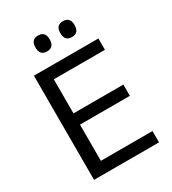

<svg xmlns="http://www.w3.org/2000/svg" viewBox="-196 -917 914 1020"><g transform="rotate(-30 261.5 -406.5)"><path d="M157.5 0H75.5V-639H157.5ZM474 0H100V-69.5H474ZM463.5 -291.5H122.5V-360.5H463.5ZM471 -569.5H99.5V-639H471ZM201 -715.5Q179 -715.5 168.2 -727.8Q157.5 -740 157.5 -763V-766.5Q157.5 -788.5 168.2 -800.8Q179 -813 201 -813Q223 -813 233.8 -800.8Q244.5 -788.5 244.5 -766.5V-763Q244.5 -740 233.8 -727.8Q223 -715.5 201 -715.5ZM353.5 -715.5Q331.5 -715.5 320.8 -727.8Q310 -740 310 -763V-766.5Q310 -788.5 320.8 -800.8Q331.5 -813 353.5 -813Q375.5 -813 386.2 -800.8Q397 -788.5 397 -766.5V-763Q397 -740 386.2 -727.8Q375.5 -715.5 353.5 -715.5Z"/></g></svg>

Font: Anek Devanagari Medium
Style: Regular
Weight: 400
Version: Version 1.003